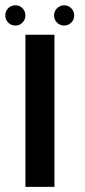

<svg xmlns="http://www.w3.org/2000/svg" viewBox="-26 -724 331 744"><path d="M72.5 0H185V-589.5H72.5ZM34 -625Q50 -625 61.2 -636.5Q72.5 -648 72.5 -664Q72.5 -680.5 61.2 -692Q50 -703.5 34 -703.5Q17 -703.5 5.8 -692Q-5.5 -680.5 -5.5 -664Q-5.5 -648 5.8 -636.5Q17 -625 34 -625ZM222 -625Q239 -625 250.2 -636.5Q261.5 -648 261.5 -664Q261.5 -680.5 250.2 -692Q239 -703.5 222 -703.5Q206.5 -703.5 195 -692Q183.5 -680.5 183.5 -664Q183.5 -648 194.8 -636.5Q206 -625 222 -625Z"/></svg>

Font: Anybody Expanded
Style: Regular
Weight: 400
Width: 7
Version: Version 1.113;gftools[0.9.25]